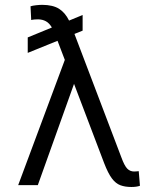

<svg xmlns="http://www.w3.org/2000/svg" viewBox="-20 -757 660 785"><path d="M317.8 -695.7V-631.7L284.4 -618.3L476.2 -113.6Q488.6 -79.5 500.2 -67.6Q511.7 -55.8 528.4 -55.8Q532.7 -55.8 537.8 -56.3Q543 -56.8 547.2 -57.2L552.2 2.5Q538.7 7.5 517 7.5Q491.5 7.5 472.3 0.4Q453.1 -6.7 437.5 -27.5Q421.9 -48.3 405.9 -89.8L282.7 -414.1L134.6 0H54.3L245 -512.1L215.2 -590.2L93.4 -540.8V-604L192.1 -644.5Q181.5 -662.6 167.6 -670.1Q153.8 -677.6 136 -677.9Q130 -677.9 122 -677.4Q114 -676.8 107.6 -675.1L104.8 -731.2Q112.9 -734 127.5 -735.6Q142 -737.2 153.1 -737.2Q196.4 -736.9 221.4 -721.1Q246.4 -705.3 262.4 -672.9Z"/></svg>

Font: Inter Zeller Light
Style: Regular
Weight: 300
Designer: Rasmus Andersson; Joe Bland
Foundry: zeller
Version: Version 3.015;git-dec3a8cb1